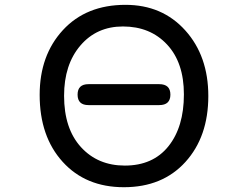

<svg xmlns="http://www.w3.org/2000/svg" viewBox="-20 -783 1040 806"><path d="M351.6 -341.8Q305.7 -341.8 305.7 -385.7Q305.7 -429.7 351.6 -429.7H648.4Q695.3 -429.7 695.3 -385.7Q695.3 -341.8 648.4 -341.8ZM506.8 -762.7Q661.1 -762.7 757.8 -655.3Q854.5 -547.9 854.5 -379.9Q854.5 -209 758.3 -103Q662.1 2.9 500 2.9Q339.8 2.9 243.2 -103.5Q146.5 -210 146.5 -384.8Q146.5 -550.8 244.1 -656.7Q341.8 -762.7 506.8 -762.7ZM496.1 -671.9Q385.7 -671.9 317.4 -591.8Q249 -511.7 249 -380.9Q249 -243.2 319.8 -165.5Q390.6 -87.9 503.9 -87.9Q622.1 -87.9 687 -168.9Q752 -250 752 -386.7Q752 -520.5 681.2 -596.2Q610.4 -671.9 496.1 -671.9Z"/></svg>

Font: MotoyaLMaru
Style: W3 mono
Weight: 400
Version: Version 1.01